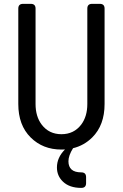

<svg xmlns="http://www.w3.org/2000/svg" viewBox="-20 -752 626 978"><path d="M293 9.8Q198.2 9.8 136.2 -51.8Q73.2 -114.3 73.2 -222.2V-708.5Q73.2 -732.4 97.7 -732.4H136.7Q161.1 -732.4 161.1 -708.5V-222.2Q161.1 -158.7 192.4 -117.2Q229.5 -68.4 293 -68.4Q356.4 -68.4 393.6 -117.2Q424.8 -158.7 424.8 -222.2V-708.5Q424.8 -732.4 449.2 -732.4H488.3Q512.7 -732.4 512.7 -708.5V-222.2Q512.7 -114.3 449.7 -51.8Q408.2 -10.7 352.1 2.9Q328.6 40.5 328.6 69.3Q328.6 97.2 344.7 111.6Q360.8 126 394 126Q418.5 126 418.5 150.4V180.7Q418.5 205.1 394 205.1Q333.5 205.1 300.3 172.9Q270 143.6 270 101.1Q270 50.3 311 9.3Q302.2 9.8 293 9.8Z"/></svg>

Font: Simply Mono
Style: Book
Weight: 400
Designer: Wojciech Kalinowski "wmk69" (wmk69@o2.pl)
Foundry: Wojciech Kalinowski "wmk69" (wmk69@o2.pl)
Version: Version 1.0.0